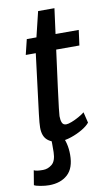

<svg xmlns="http://www.w3.org/2000/svg" viewBox="-118 -743 584 1019"><g transform="rotate(-10 174.0 -233.0)"><path d="M160 8Q118 8 92.5 -13.5Q67 -35 67 -82Q67 -103.5 73 -153L113 -475H59L79 -557H131L164 -693H252L234 -557H359L348 -475H223Q206 -348 196.5 -274.2Q187 -200.5 183 -166.2Q179 -132 179 -124Q179 -102.5 184.8 -88.8Q190.5 -75 207 -75Q218 -75 237.2 -82.5Q256.5 -90 276.2 -101Q296 -112 308 -122L322 -64Q308.5 -47 280.5 -30.5Q252.5 -14 219.8 -3Q187 8 160 8ZM61.5 227.5Q41 227.5 15.5 223Q-10 218.5 -18.5 213L-5.5 135Q1.5 138.5 12 140.2Q22.5 142 44 142Q70 142 92 124Q114 106 115 58.5Q115.5 29.5 115.2 12.2Q115 -5 113.5 -15L146.5 -17L175.5 -15Q185.5 0 192.2 27.2Q199 54.5 199 87Q199 159.5 161.5 193.5Q124 227.5 61.5 227.5Z"/></g></svg>

Font: Merriweather Sans Italic
Style: Regular
Weight: 400
Italic angle: -7.5°
Designer: Eben Sorkin
Foundry: Eben Sorkin
Version: Version 1.008; ttfautohint (v1.7.19-72a1) -l 8 -r 50 -G 200 